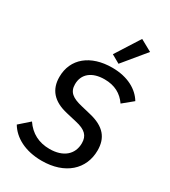

<svg xmlns="http://www.w3.org/2000/svg" viewBox="-230 -1070 1059 1195"><g transform="rotate(30 300.0 -473.0)"><path d="M266.7 12.1C434.3 12.1 536.9 -82.4 536.9 -218C536.9 -306.1 493.3 -364 382.8 -390.3L312.5 -407.3C242.2 -424 208.8 -448.5 208.8 -504.6C208.8 -577.4 262.4 -623.2 354 -623.2C426.8 -623.2 478.3 -594.5 514.6 -541.9L586.6 -600.9C549.4 -663 473 -709.9 359 -709.9C204.2 -709.9 101.9 -627.5 101.9 -495.4C101.9 -406.6 149.5 -347.3 256.4 -323.2L329.5 -306.1C402 -290.1 429.7 -261 429.7 -207.7C429.7 -127.1 370.4 -76 272.4 -76C195.7 -76 135.3 -107.2 93 -169.7L20.6 -105.8C62.1 -35.5 147.7 12.1 266.7 12.1ZM319.6 -784.1 379.6 -750 513.1 -911.9 430 -957.7Z"/></g></svg>

Font: Margiela Mono Italic Medium It
Style: Regular
Weight: 500
Designer: Mike Abbink, Paul van der Laan, Pieter van Rosmalen
Foundry: Bold Monday
Version: Version 2.003 2021